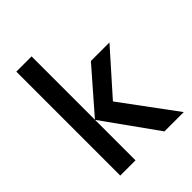

<svg xmlns="http://www.w3.org/2000/svg" viewBox="-206 -832 943 943"><g transform="rotate(-45 265.5 -361.0)"><path d="M305 -283 498 -500H369L179 -282V-722H73V0H179V-281L380 0H514Z"/></g></svg>

Font: Perun Medium
Style: Regular
Weight: 500
Foundry: Copyright (c) Stefan Peev, Context Ltd, 2016
Version: Version 1.089